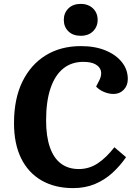

<svg xmlns="http://www.w3.org/2000/svg" viewBox="-20 -953 699 987"><path d="M492 -543Q504 -569 498.5 -589.5Q493 -610 470.5 -622.5Q448 -635 408 -635Q348 -635 305.5 -601Q263 -567 240 -500Q217 -433 217 -334Q217 -252 236.5 -196Q256 -140 293.5 -112Q331 -84 385 -84Q438 -84 482 -113Q526 -142 568 -196L628 -145Q597 -100 557.5 -64Q518 -28 468 -7Q418 14 356 14Q262 14 193.5 -25.5Q125 -65 88.5 -139.5Q52 -214 52 -320Q52 -445 95 -533Q138 -621 215 -668.5Q292 -716 396 -716Q469 -716 523 -693.5Q577 -671 607 -633Q637 -595 637 -547Q637 -513 616 -491.5Q595 -470 564 -470Q540 -470 515.5 -480Q491 -490 474 -508ZM308 -851Q308 -886 331.5 -909.5Q355 -933 395 -933Q421 -933 440.5 -922.5Q460 -912 471 -893.5Q482 -875 482 -851Q482 -816 458.5 -792.5Q435 -769 395 -769Q355 -769 331.5 -792Q308 -815 308 -851Z"/></svg>

Font: Literata
Style: Bold Italic
Weight: 700
Italic angle: -2°
Designer: Latin by Veronika Burian and Jose Scaglione. Greek by Irene Vlachou. Cyrillic by Vera Evstafieva
Foundry: TypeTogether
Version: Version 3.103;gftools[0.9.29]